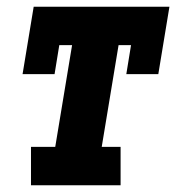

<svg xmlns="http://www.w3.org/2000/svg" viewBox="-20 -550 540 570"><path d="M72 0V-114H144L194 -416H156L142 -330H47L80 -530H483L450 -330H355L369 -416H332L282 -114H338V0Z"/></svg>

Font: Iosevka Slab Heavy Oblique
Style: Regular
Weight: 900
Italic angle: -9°
Monospace: yes
Designer: Belleve Invis
Foundry: Belleve Invis
Version: Version 11.1.1; ttfautohint (v1.8.3)